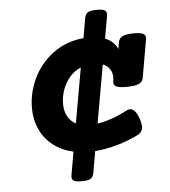

<svg xmlns="http://www.w3.org/2000/svg" viewBox="-51 -687 702 795"><g transform="rotate(-5 300.0 -290.0)"><path d="M421.4 -619.1Q421.4 -616.7 420.4 -609.9L404.3 -519Q441.9 -503.9 455.6 -470.7L460.4 -499.5Q463.4 -516.1 478.8 -523.2Q494.1 -530.3 525.4 -530.3Q552.2 -530.3 563 -524.9Q573.7 -519.5 573.7 -507.3Q573.7 -505.4 572.8 -499.5L545.4 -342.8Q542.5 -326.2 526.1 -319.1Q509.8 -312 475.1 -312Q445.8 -312 434.1 -317.4Q422.4 -322.8 422.4 -335Q422.4 -336.9 423.3 -342.8Q424.3 -351.6 424.3 -356Q424.3 -375.5 414.6 -390.6Q404.8 -405.8 385.7 -413.1L342.8 -171.4Q401.9 -179.7 466.3 -214.4Q474.6 -218.8 481.4 -218.8Q502.4 -218.8 517.6 -178.2Q524.9 -157.7 524.9 -143.6Q524.9 -131.3 519.5 -123Q514.2 -114.7 502.9 -108.9Q461.4 -88.4 414.8 -75.2Q368.2 -62 323.2 -58.6L307.6 30.3Q304.7 47.4 293.9 54.2Q283.2 61 256.3 61Q233.9 61 224.9 56.2Q215.8 51.3 215.8 39.6Q215.8 37.1 216.8 30.3L233.4 -64Q185.1 -74.7 149.9 -102.1Q114.7 -129.4 96.2 -169.7Q77.6 -210 77.6 -258.3Q77.6 -321.3 105.7 -380.9Q133.8 -440.4 187.7 -481Q241.7 -521.5 315.4 -528.8L329.6 -609.9Q332.5 -627 343 -633.8Q353.5 -640.6 380.4 -640.6Q403.3 -640.6 412.4 -635.7Q421.4 -630.9 421.4 -619.1ZM207.5 -264.6Q207.5 -234.4 219.5 -212.6Q231.4 -190.9 253.4 -179.7L293.9 -408.7Q266.1 -397 246.6 -373.8Q227.1 -350.6 217.3 -322Q207.5 -293.5 207.5 -264.6Z"/></g></svg>

Font: Courier Prime
Style: Bold Italic
Weight: 700
Italic angle: -10°
Designer: Alan Dague-Greene
Foundry: Quote-Unquote Apps
Version: Version 3.018